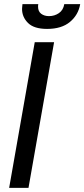

<svg xmlns="http://www.w3.org/2000/svg" viewBox="-20 -903 406 923"><path d="M24 0 147 -700H240L117 0ZM206.5 -764Q143.5 -764 114.8 -792.5Q86 -821 86 -860Q86 -865 86.8 -870.5Q87.5 -876 88 -883H164Q163.5 -880 163.2 -876.8Q163 -873.5 163 -871Q163 -848 178 -836.8Q193 -825.5 215.5 -825.5Q242 -825.5 263 -839.8Q284 -854 289 -883H365.5Q356.5 -831 316.2 -797.5Q276 -764 206.5 -764Z"/></svg>

Font: Cabin
Style: Italic
Weight: 400
Width: 4
Italic angle: -10°
Designer: Pablo Impallari
Foundry: Pablo Impallari. http://www.impallari.com Igino Marini. http://www.ikern.com
Version: Version 3.001